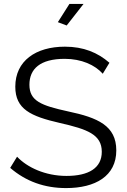

<svg xmlns="http://www.w3.org/2000/svg" viewBox="-20 -953 647 979"><path d="M406 -933H334L275 -840L320 -823ZM538 -633C478 -685 406 -715 311 -715C163 -715 58 -643 58 -511C58 -396 137 -360 285 -326C426 -294 499 -267 499 -179C499 -96 432 -56 319 -56C210 -56 118 -100 67 -154L32 -97C112 -28 207 6 317 6C466 6 573 -55 573 -186C573 -312 479 -353 327 -385C190 -415 130 -438 130 -521C130 -602 185 -653 310 -653C395 -653 464 -622 504 -577Z"/></svg>

Font: Raleway Reg
Style: Regular
Weight: 400
Designer: Matt McInerney, Pablo Impallari, Rodrigo Fuenzalida
Foundry: Matt McInerney, Pablo Impallari, Rodrigo Fuenzalida
Version: Version 3.00 July 28, 2015